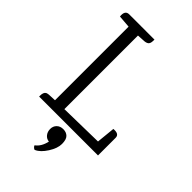

<svg xmlns="http://www.w3.org/2000/svg" viewBox="-271 -761 1070 1070"><g transform="rotate(45 263.5 -226.0)"><path d="M506 -139V0H42V-8Q42 -34 56 -42Q63 -45 73 -46L119 -48V-628L45 -634Q40 -679 73 -679H272V-671Q272 -644 258 -638Q251 -634 241 -633L191 -630V-50L451 -55L462 -165Q506 -169 506 -139ZM236 227Q231 229 223.5 221.5Q216 214 216 210Q247 188 258 139Q238 137 225.5 121.5Q213 106 213 84Q213 62 227.5 47.5Q242 33 266 33Q290 33 304.5 47.5Q319 62 319 96.5Q319 131 292.5 172.5Q266 214 236 227Z"/></g></svg>

Font: Karma
Style: Regular
Weight: 400
Designer: Joana Correia
Foundry: Indian Type Foundry
Version: Version 1.202;PS 1.0;hotconv 1.0.78;makeotf.lib2.5.61930; tt